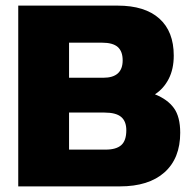

<svg xmlns="http://www.w3.org/2000/svg" viewBox="-20 -664 687 684"><path d="M45 -644H399Q496 -644 547.5 -598Q599 -552 599 -466Q599 -418 581 -383Q563 -348 532 -328Q577 -310 599.5 -279Q622 -248 622 -191Q622 -100 566 -50Q510 0 407 0H45ZM348 -387Q417 -387 417 -449Q417 -481 399.5 -496.5Q382 -512 343 -512H226V-387ZM356 -131Q394 -131 412 -147Q430 -163 430 -200Q430 -232 411.5 -247.5Q393 -263 352 -263H226V-131Z"/></svg>

Font: Kanit Bold
Style: Regular
Weight: 700
Designer: Katatrad Team
Foundry: CadsonDemak
Version: Version 1.000